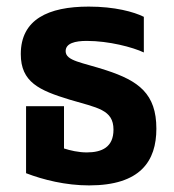

<svg xmlns="http://www.w3.org/2000/svg" viewBox="-20 -549 528 582"><path d="M250 13C406 13 454 -61 454 -159C454 -265 400 -304 302 -336C229 -360 179 -364 179 -394C179 -418 208 -425 243 -425C310 -425 382 -406 416 -390V-498C386 -513 328 -529 249 -529C126 -529 43 -490 43 -385C43 -300 99 -275 191 -247C275 -222 324 -217 324 -156C324 -103 289 -87 243 -87C218 -87 192 -93 174 -99V-227H59V-24C111 -4 179 13 250 13Z"/></svg>

Font: Noto Sans Thai UI Cond
Style: Bold
Weight: 700
Width: 3
Designer: Monotype Design Team
Foundry: Monotype Imaging Inc.
Version: Version 2.000